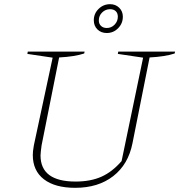

<svg xmlns="http://www.w3.org/2000/svg" viewBox="-20 -891 858 919"><path d="M340 8Q243 8 190 -33Q137 -74 137 -149Q137 -157 138 -168Q139 -179 142 -195L232 -615L111 -633L113 -644H385L383 -635Q338 -620 263 -616L179 -195Q177 -179 175.5 -167Q174 -155 174 -147Q174 -22 342 -22Q413 -22 465 -45Q517 -68 562 -120L665 -615L544 -633L546 -644H818L816 -635Q771 -620 696 -616L614 -205Q594 -104 522 -48Q450 8 340 8ZM491 -733Q464 -733 446.5 -750Q429 -767 429 -794Q429 -826 452 -848.5Q475 -871 507 -871Q533 -871 550.5 -854Q568 -837 568 -811Q568 -779 545.5 -756Q523 -733 491 -733ZM491 -757Q513 -757 528.5 -773Q544 -789 544 -811Q544 -828 534 -837.5Q524 -847 507 -847Q485 -847 469 -831.5Q453 -816 453 -793Q453 -777 463.5 -767Q474 -757 491 -757Z"/></svg>

Font: Piazzolla Thin
Style: Italic
Weight: 100
Italic angle: -11.3°
Designer: Juan Pablo del Peral
Foundry: Huerta Tipografica
Version: Version 1.330